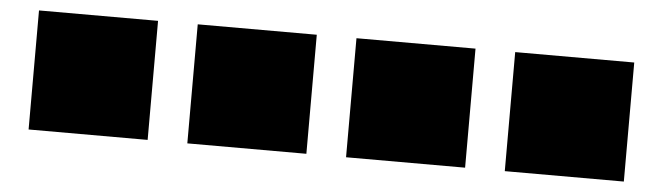

<svg xmlns="http://www.w3.org/2000/svg" viewBox="-32 -571 1663 482"><g transform="rotate(5 800.0 -330.0)"><path d="M50 -180H350V-480H50Z M450 -180H750V-480H450Z M850 -180H1150V-480H850Z M1250 -180H1550V-480H1250Z"/></g></svg>

Font: text-security-square
Style: Regular
Weight: 400
Monospace: yes
Foundry: Oskari Noppa
Version: Version 3.000;hotconv 1.0.118;makeotfexe 2.5.65603